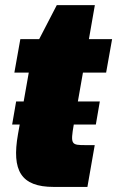

<svg xmlns="http://www.w3.org/2000/svg" viewBox="-20 -736 461 756"><path d="M397.9 -450.2 421.4 -582H330.1L353.5 -715.8H203.6L134.3 -582H60.1L36.6 -450.2H93.3L73.2 -336.4H43.5L27.8 -245.6H57.6L50.8 -207.5C25.4 -64 62.5 0 191.4 0H324.2L353 -164.6H317.4C260.7 -164.6 256.8 -166.5 270.5 -245.6H357.4L373 -336.4H286.6L306.6 -450.2Z"/></svg>

Font: Decalotype Black Italic
Style: Regular
Weight: 900
Italic angle: -10°
Designer: Alfredo Marco Pradil
Foundry: Alfredo Marco Pradil
Version: Version 1.0